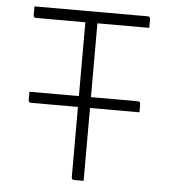

<svg xmlns="http://www.w3.org/2000/svg" viewBox="-51 -746 702 793"><g transform="rotate(5 300.0 -350.0)"><path d="M325 0H286Q275 0 275 -11V-302H81Q70 -302 70 -313V-347H275V-653H71Q60 -653 60 -664V-700H529Q540 -700 540 -689V-653H325V-347H519Q530 -347 530 -336V-302H325Z"/></g></svg>

Font: Recursive Mn Lnr St Lt
Style: Regular
Weight: 300
Monospace: yes
Version: Version 1.079;hotconv 1.0.112;makeotfexe 2.5.65598; ttfautoh